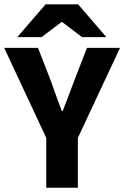

<svg xmlns="http://www.w3.org/2000/svg" viewBox="-27 -875 580 895"><path d="M188.6 0V-232.4L-7.4 -651.8H150.2L208.4 -502.1Q221.2 -465.1 234.1 -430.3Q247 -395.6 261.3 -357.6H265.3Q279.6 -395.6 293.2 -430.3Q306.8 -465.1 320.3 -502.1L378.4 -651.8H532.4L336 -232.4V0ZM53.5 -701.8 185.3 -854.7H337.1L468.9 -701.8H355.8L263.2 -772H259.2L166.6 -701.8Z"/></svg>

Font: Source Sans 3 VF
Style: Regular
Weight: 200
Designer: Paul D. Hunt
Foundry: Adobe
Version: Version 3.046;hotconv 1.0.118;makeotfexe 2.5.65603